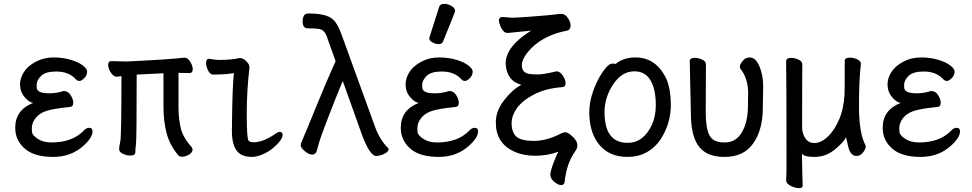

<svg xmlns="http://www.w3.org/2000/svg" viewBox="-20 -790 5040 996"><path d="M256 24Q161 24 112 -16Q59 -60 59 -127Q59 -220 152 -256Q131 -259 107.5 -286.5Q84 -314 84 -353Q84 -384 103.5 -415.5Q123 -447 165 -469.5Q207 -492 257 -492Q306 -492 346.5 -480Q387 -468 409.5 -450.5Q432 -433 432 -419Q432 -399 417 -384.5Q402 -370 393 -370Q383 -370 377 -375.5Q371 -381 366 -386Q332 -419 271 -419Q216 -419 193 -396Q170 -373 170 -350Q170 -348 170.5 -335Q171 -322 185.5 -314Q200 -306 237 -306Q273 -306 310 -318Q333 -318 346.5 -296.5Q360 -275 360 -257Q360 -236 342 -235Q251 -226 216 -213Q181 -200 163 -175.5Q145 -151 145 -125Q145 -122 146 -105.5Q147 -89 175.5 -70Q204 -51 247 -51Q353 -51 412 -110Q427 -127 442 -127Q460 -127 460 -109Q460 -76 414 -35Q350 24 256 24Z M925 23Q911 23 905 16Q861 -37 844.5 -98Q828 -159 828 -241V-410L689 -403Q689 -74 685.5 -45Q682 -16 682 0.5Q682 17 655 17Q638 17 618 8Q598 -1 598 -17Q598 -30 604 -56Q610 -82 610 -395L586 -392Q569 -392 555 -413.5Q541 -435 541 -454Q541 -473 558 -473L635 -471Q853 -481 937 -491Q954 -491 967 -469.5Q980 -448 980 -431Q980 -411 963 -411L906 -412V-231Q906 -175 917.5 -126Q929 -77 974 -27Q979 -19 979 -14Q979 1 960.5 12Q942 23 925 23ZM974 -27Q973 -28 972 -30Q974 -30 974 -27Z M1287 24Q1231 24 1207 -9.5Q1183 -43 1183 -110Q1185 -357 1194 -410H1190Q1150 -404 1124.5 -404Q1099 -404 1086 -403Q1070 -403 1059.5 -424.5Q1049 -446 1049 -462Q1049 -485 1064 -485Q1102 -479 1113 -479Q1183 -479 1223 -489Q1246 -489 1266 -463Q1274 -453 1274 -439Q1260 -320 1260 -199Q1260 -75 1269 -61Q1274 -52 1297 -52Q1342 -52 1403 -92Q1421 -106 1432 -106Q1446 -106 1446 -89Q1446 -77 1432.5 -59Q1419 -41 1396.5 -22Q1374 -3 1343 10.5Q1312 24 1287 24Z M1931 19Q1897 19 1853 -104L1758 -370Q1723 -287 1681.5 -178.5Q1640 -70 1634 -46Q1628 -22 1622.5 -5Q1617 12 1599 12Q1583 12 1561.5 -5.5Q1540 -23 1540 -36Q1540 -46 1548 -62.5Q1556 -79 1616 -226.5Q1676 -374 1721 -473L1681 -584Q1672 -614 1661.5 -625.5Q1651 -637 1634.5 -640Q1618 -643 1578 -643Q1550 -643 1550 -678Q1550 -720 1579 -720Q1639 -720 1671.5 -709Q1704 -698 1720.5 -674.5Q1737 -651 1751 -613L1923 -139Q1948 -68 1990 -25Q1996 -23 1996 -15Q1995 -2 1972.5 8.5Q1950 19 1931 19Z M2256 24Q2161 24 2112 -16Q2059 -60 2059 -127Q2059 -220 2152 -256Q2131 -259 2107.5 -286.5Q2084 -314 2084 -353Q2084 -384 2103.5 -415.5Q2123 -447 2165 -469.5Q2207 -492 2257 -492Q2306 -492 2346.5 -480Q2387 -468 2409.5 -450.5Q2432 -433 2432 -419Q2432 -399 2417 -384.5Q2402 -370 2393 -370Q2383 -370 2377 -375.5Q2371 -381 2366 -386Q2332 -419 2271 -419Q2216 -419 2193 -396Q2170 -373 2170 -350Q2170 -348 2170.5 -335Q2171 -322 2185.5 -314Q2200 -306 2237 -306Q2273 -306 2310 -318Q2333 -318 2346.5 -296.5Q2360 -275 2360 -257Q2360 -236 2342 -235Q2251 -226 2216 -213Q2181 -200 2163 -175.5Q2145 -151 2145 -125Q2145 -122 2146 -105.5Q2147 -89 2175.5 -70Q2204 -51 2247 -51Q2353 -51 2412 -110Q2427 -127 2442 -127Q2460 -127 2460 -109Q2460 -76 2414 -35Q2350 24 2256 24ZM2256 -561Q2240 -561 2223.5 -570Q2207 -579 2207 -590Q2207 -598 2209 -600L2258 -754Q2262 -770 2285 -770Q2304 -770 2322.5 -759Q2341 -748 2341 -732Q2341 -728 2278 -574Q2273 -561 2256 -561Z M2890 170Q2876 170 2855.5 153.5Q2835 137 2835 116Q2835 99 2850.5 57Q2866 15 2877 -3Q2819 18 2757 18Q2695 18 2649 -3Q2552 -46 2552 -155Q2552 -216 2597 -272.5Q2642 -329 2685 -350Q2608 -370 2603 -460Q2603 -549 2735 -631Q2638 -622 2614 -619Q2599 -619 2589.5 -631Q2580 -643 2574 -658.5Q2568 -674 2568 -684Q2569 -702 2586 -702L2638 -698Q2659 -698 2749.5 -705Q2840 -712 2859.5 -715Q2879 -718 2892 -718Q2912 -718 2926 -696.5Q2940 -675 2940 -659Q2940 -635 2921 -631Q2807 -609 2738 -542Q2687 -490 2687 -451Q2687 -412 2728 -406Q2745 -404 2773 -404Q2800 -404 2867 -420Q2885 -420 2899.5 -398Q2914 -376 2914 -358Q2914 -339 2897 -338Q2813 -332 2752 -301Q2691 -270 2660 -227Q2634 -189 2634 -150Q2634 -117 2647 -95Q2667 -59 2749 -59Q2817 -59 2891 -98Q2903 -104 2912 -104Q2922 -104 2937 -93Q2975 -63 2975 -37Q2975 -23 2969 -13.5Q2963 -4 2951 15Q2918 71 2909 153Q2908 170 2890 170Z M3236 24Q3141 24 3089 -39Q3037 -102 3037 -207Q3037 -252 3050 -295.5Q3063 -339 3082 -375.5Q3101 -412 3121 -436Q3141 -460 3155 -460Q3172 -460 3173 -458Q3213 -492 3277 -492Q3386 -492 3439 -376Q3460 -322 3460 -245Q3460 -148 3405 -64Q3342 24 3236 24ZM3236 -49Q3318 -49 3362 -143Q3382 -188 3382 -245Q3382 -327 3354.5 -373.5Q3327 -420 3271 -420Q3206 -420 3161 -352.5Q3116 -285 3116 -208Q3116 -49 3236 -49Z M3740 24Q3673 24 3634 -3Q3564 -51 3564 -198L3558 -474Q3560 -490 3585 -490Q3602 -490 3622 -481Q3642 -472 3642 -456Q3641 -401 3641 -210Q3641 -151 3650 -115.5Q3659 -80 3679.5 -65.5Q3700 -51 3740 -51Q3798 -51 3829 -104.5Q3860 -158 3860 -242L3861 -306Q3861 -385 3819 -436L3818 -443Q3818 -456 3832.5 -474Q3847 -492 3869 -492Q3900 -492 3919.5 -446Q3939 -400 3939 -342L3937 -230Q3937 -117 3887.5 -46.5Q3838 24 3740 24Z M4124 186Q4108 186 4084.5 175.5Q4061 165 4058 148Q4060 110 4060 80Q4060 -397 4058 -474Q4060 -490 4085 -490Q4102 -490 4122 -481Q4142 -472 4142 -456Q4141 -388 4141 -123Q4143 -94 4159 -71Q4175 -48 4205 -48Q4238 -48 4272.5 -79.5Q4307 -111 4332 -168Q4357 -225 4361 -301Q4362 -318 4362 -475Q4362 -491 4390 -491Q4407 -491 4426.5 -482.5Q4446 -474 4446 -458Q4436 -383 4436 -237Q4436 -99 4470 -36L4471 -30Q4471 -17 4457 1Q4443 19 4422 19Q4392 19 4380 -30L4369 -78Q4359 -55 4312 -15.5Q4265 24 4205 24Q4149 24 4140 6Q4142 132 4144 173Q4144 186 4124 186Z M4756 24Q4661 24 4612 -16Q4559 -60 4559 -127Q4559 -220 4652 -256Q4631 -259 4607.5 -286.5Q4584 -314 4584 -353Q4584 -384 4603.5 -415.5Q4623 -447 4665 -469.5Q4707 -492 4757 -492Q4806 -492 4846.5 -480Q4887 -468 4909.5 -450.5Q4932 -433 4932 -419Q4932 -399 4917 -384.5Q4902 -370 4893 -370Q4883 -370 4877 -375.5Q4871 -381 4866 -386Q4832 -419 4771 -419Q4716 -419 4693 -396Q4670 -373 4670 -350Q4670 -348 4670.5 -335Q4671 -322 4685.5 -314Q4700 -306 4737 -306Q4773 -306 4810 -318Q4833 -318 4846.5 -296.5Q4860 -275 4860 -257Q4860 -236 4842 -235Q4751 -226 4716 -213Q4681 -200 4663 -175.5Q4645 -151 4645 -125Q4645 -122 4646 -105.5Q4647 -89 4675.5 -70Q4704 -51 4747 -51Q4853 -51 4912 -110Q4927 -127 4942 -127Q4960 -127 4960 -109Q4960 -76 4914 -35Q4850 24 4756 24Z"/></svg>

Font: LXGW WenKai Mono Medium
Style: Regular
Weight: 500
Monospace: yes
Designer: LXGW / Fontworks Inc.
Foundry: LXGW / Fontworks Inc.
Version: Version 1.520; June 14, 2025